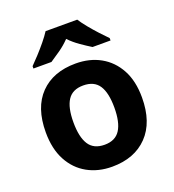

<svg xmlns="http://www.w3.org/2000/svg" viewBox="-140 -874 898 992"><g transform="rotate(-20 309.5 -378.0)"><path d="M574 -274Q574 -138 502.5 -64Q431 10 308 10Q232 10 172.5 -23Q113 -56 79 -119.5Q45 -183 45 -274Q45 -410 116 -483Q187 -556 311 -556Q388 -556 447 -523Q506 -490 540 -427.5Q574 -365 574 -274ZM197 -274Q197 -193 223.5 -151.5Q250 -110 310 -110Q369 -110 395.5 -151.5Q422 -193 422 -274Q422 -355 395.5 -395.5Q369 -436 309 -436Q250 -436 223.5 -395.5Q197 -355 197 -274ZM397 -766Q411 -744 433.5 -716.5Q456 -689 480 -663Q504 -637 522 -619V-606H423Q397 -622 366 -643.5Q335 -665 309 -692Q283 -665 253 -644Q223 -623 197 -606H98V-619Q117 -638 140.5 -663.5Q164 -689 186.5 -716.5Q209 -744 223 -766Z"/></g></svg>

Font: Noto Sans Myanmar
Style: Bold
Weight: 700
Designer: Monotype Design Team
Foundry: Monotype Imaging Inc.
Version: Version 2.107; ttfautohint (v1.8.4.7-5d5b)